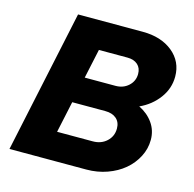

<svg xmlns="http://www.w3.org/2000/svg" viewBox="-103 -805 921 910"><g transform="rotate(15 357.5 -350.0)"><path d="M170 -700H487Q578 -700 634.5 -654Q691 -608 691 -534Q691 -476 655.5 -428Q620 -380 563 -354Q606 -333 631.5 -297Q657 -261 657 -215Q657 -171 636.5 -131.5Q616 -92 581.5 -63Q547 -34 499.5 -17Q452 0 398 0H21ZM449 -563H309L278 -419H429Q467 -419 492.5 -442.5Q518 -466 518 -501Q518 -530 499.5 -546.5Q481 -563 449 -563ZM393 -137Q434 -137 461 -162Q488 -187 488 -225Q488 -256 468 -273.5Q448 -291 413 -291H251L218 -137Z"/></g></svg>

Font: Red Hat Text
Style: Bold Italic
Weight: 700
Italic angle: -12°
Designer: Pentagram / MCKL
Foundry: Pentagram / MCKL
Version: Version 1.003; Red Hat Text Bold Italic